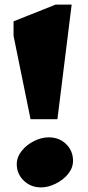

<svg xmlns="http://www.w3.org/2000/svg" viewBox="-20 -806 381 836"><path d="M113 -287 39 -650V-713L222 -786H292L230 -287ZM298 -106Q298 -75 276.5 -48.5Q255 -22 222 -6Q189 10 159 10Q114 10 83.5 -19.5Q53 -49 53 -91Q53 -122 74.5 -149Q96 -176 128.5 -192Q161 -208 192 -208Q238 -208 268 -178.5Q298 -149 298 -106Z"/></svg>

Font: Inknut Antiqua ExtraBold
Style: Regular
Weight: 800
Designer: Claus Eggers Sørensen
Foundry: Claus Eggers Sørensen
Version: Version 1.003; ttfautohint (v1.8.2) -l 8 -r 50 -G 200 -x 14 